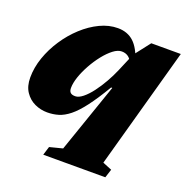

<svg xmlns="http://www.w3.org/2000/svg" viewBox="-131 -637 957 984"><g transform="rotate(20 347.5 -145.0)"><path d="M294 160.5 424.5 -217H418Q374 -143 339 -97Q304 -51 273.8 -26.8Q243.5 -2.5 214.5 6.2Q185.5 15 153 15Q117 15 84.8 0Q52.5 -15 31.8 -45.8Q11 -76.5 11 -124Q11 -178 30.2 -233.5Q49.5 -289 82.8 -339.2Q116 -389.5 159.2 -429.2Q202.5 -469 250.8 -492Q299 -515 347.5 -515Q400.5 -515 434.8 -483.2Q469 -451.5 489.5 -383.5L471 -354.5Q459.5 -386 444 -397.8Q428.5 -409.5 407 -409.5Q385.5 -409.5 361 -390.8Q336.5 -372 312.5 -341.8Q288.5 -311.5 268.8 -276Q249 -240.5 237.2 -206Q225.5 -171.5 225.5 -145Q225.5 -127.5 233.8 -119.8Q242 -112 260 -112Q278.5 -112 301 -130Q323.5 -148 346 -177.8Q368.5 -207.5 389 -243.5Q409.5 -279.5 424.5 -315L466 -413L534 -500.5H695L512.5 158.5L562.5 179L547.5 225.5H209L223.5 178.5Z"/></g></svg>

Font: Newsreader 9pt ExtraBold
Style: Italic
Weight: 800
Italic angle: -17°
Designer: Hugues Gentile
Foundry: Production Type
Version: Version 1.003